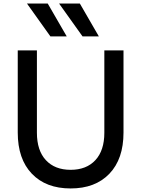

<svg xmlns="http://www.w3.org/2000/svg" viewBox="-20 -1049 796 1082"><path d="M80 -302V-765H188V-301Q188 -201 238.5 -146.5Q289 -92 378 -92Q467 -92 517.5 -146.5Q568 -201 568 -301V-765H676V-302Q676 -153 596.5 -70Q517 13 378 13Q239 13 159.5 -70Q80 -153 80 -302ZM264 -844 132 -1029H249L356 -844ZM430 -1029 537 -844H445L313 -1029Z"/></svg>

Font: Application Medium
Style: Regular
Weight: 500
Designer: Wei Huang
Foundry: Wei Huang
Version: Version 0.012